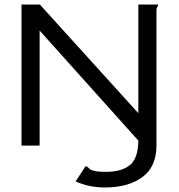

<svg xmlns="http://www.w3.org/2000/svg" viewBox="-20 -643 790 848"><path d="M591 -623H678Q678 -615 674.5 -611Q671 -607 671 -596V0Q671 93 609 139Q547 185 443 185Q372 185 314 158L358 91Q366 93 370 97.5Q374 102 380.5 106Q387 110 402 113Q417 116 447 116Q517 116 553.5 86.5Q590 57 591 -22L155 -508V0H75V-623H156L591 -143Z"/></svg>

Font: Inconsolata ExtraExpanded Thin
Style: Regular
Weight: 100
Width: 8
Monospace: yes
Designer: Raph Levien, Cyreal, Brenton Simpson
Foundry: Raph Levien, Cyreal, Google
Version: Version 3.100; ttfautohint (v1.8.4.7-5d5b)